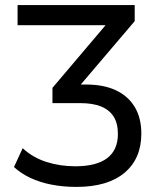

<svg xmlns="http://www.w3.org/2000/svg" viewBox="-20 -725 638 754"><path d="M280 9Q228 9 182 0Q136 -9 99 -26.5Q62 -44 35 -69L69 -143Q109 -106 162.5 -89Q216 -72 275 -72Q359 -72 401 -104Q443 -136 443 -199Q443 -241 426 -267.5Q409 -294 376.5 -307Q344 -320 296 -320H186V-380L420 -656L423 -626H49V-705H509V-642L275 -367L260 -393H319Q387 -393 435 -370.5Q483 -348 509 -305Q535 -262 535 -200Q535 -102 469 -46.5Q403 9 280 9Z"/></svg>

Font: Nunito Sans 10pt SemiCondensed Medium
Style: Regular
Weight: 500
Width: 4
Designer: Vernon Adams
Foundry: Vernon Adams
Version: Version 3.101;gftools[0.9.27]